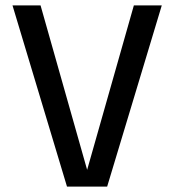

<svg xmlns="http://www.w3.org/2000/svg" viewBox="-20 -695 661 715"><path d="M229.5 0H379L582.5 -675H478.5L303.5 -59H305.5L131 -675H26.5Z"/></svg>

Font: Anybody UltraCondensed Thin
Style: Regular
Weight: 400
Version: Version 1.111